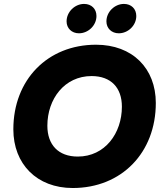

<svg xmlns="http://www.w3.org/2000/svg" viewBox="-20 -937 826 964"><path d="M345.1 7C591 7 762.3 -171.1 762.3 -419.9C762.3 -593.6 645.3 -712.5 462.1 -712.5C218.8 -712.5 47 -536.5 47 -287.6C47 -113.5 165 7 345.1 7ZM370.6 -150.9C272.4 -150.9 217.8 -210.6 217.8 -305.7C217.8 -439.9 303.5 -555.1 439.8 -555.1C537.4 -555.1 592 -496.5 592 -401.4C592 -267.6 506.9 -150.9 370.6 -150.9ZM376.4 -769.8C422.5 -769.8 464.3 -808.7 464.3 -856.7C464.3 -892.1 439.6 -917.3 402.2 -917.3C356.3 -917.3 314.3 -878 314.3 -829.4C314.3 -795.1 340.1 -769.8 376.4 -769.8ZM576.4 -769.8C622.5 -769.8 664.3 -808.7 664.3 -856.7C664.3 -892.1 639.6 -917.3 602.2 -917.3C556.3 -917.3 514.3 -878 514.3 -829.4C514.3 -795.1 540.1 -769.8 576.4 -769.8Z"/></svg>

Font: Poppins Devanagari Thin
Style: Italic
Weight: 100
Italic angle: -10°
Designer: Ninad Kale (Devanagari), Jonny Pinhorn (Latin)
Foundry: Indian Type Foundry
Version: 4.005